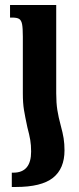

<svg xmlns="http://www.w3.org/2000/svg" viewBox="-20 -512 316 765"><path d="M71 -366Q71 -400 68 -415.5Q65 -431 56.5 -436.5Q48 -442 28 -442H20V-492H204V-140Q204 -102 208.5 -73.5Q213 -45 222 -12Q230 17 233.5 39Q237 61 237 87Q237 160 191 196.5Q145 233 43 233H27V176H33Q104 176 104 92Q104 66 100.5 45.5Q97 25 89 -5Q80 -47 75.5 -74Q71 -101 71 -140Z"/></svg>

Font: Noto Serif Armenian SmBold Cond
Style: Regular
Weight: 600
Width: 3
Designer: Monotype Design team
Foundry: Monotype Imaging Inc.
Version: Version 1.000